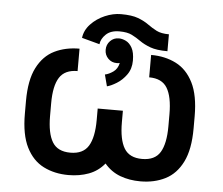

<svg xmlns="http://www.w3.org/2000/svg" viewBox="-50 -734 930 801"><g transform="rotate(5 415.0 -333.0)"><path d="M631.3 -540Q585.4 -540 559.1 -549.8Q532.7 -559.6 514.6 -572.5Q496.6 -585.4 477.1 -595.2Q457.5 -605 424.8 -605Q388.2 -605 368.4 -585.9Q348.6 -566.9 346.2 -544.4L271.5 -564.5Q275.4 -596.7 299.6 -622.3Q323.7 -647.9 357.9 -662.6Q392.1 -677.2 424.8 -677.2Q470.7 -677.2 497.1 -667.2Q523.4 -657.2 541.5 -644Q559.6 -630.9 579.1 -620.8Q598.6 -610.8 631.3 -610.8ZM379.9 -420.4Q396.5 -423.8 414.3 -436.3Q432.1 -448.7 437.5 -473.6Q431.2 -472.2 424.8 -472.2Q403.3 -472.2 388.7 -487.1Q374 -502 374 -523.4Q374 -545.4 388.7 -560.5Q403.3 -575.7 424.8 -575.7Q439.5 -575.7 454.8 -568.1Q470.2 -560.5 480.7 -541.5Q491.2 -522.5 491.2 -488.3Q491.2 -454.1 473.6 -429.4Q456.1 -404.8 432.6 -390.4Q409.2 -376 392.6 -372.1ZM265.1 -518.6V-424.8Q211.9 -424.8 189.5 -389.6Q167 -354.5 167 -281.7V-228.5Q167 -155.8 189 -119.4Q210.9 -83 264.6 -83Q317.9 -83 340.1 -119.4Q362.3 -155.8 362.3 -228.5V-276.4H467.8V-228.5Q467.8 -155.8 489.7 -119.4Q511.7 -83 564.9 -83Q618.7 -83 640.6 -119.4Q662.6 -155.8 662.6 -228.5V-279.3Q662.6 -352.1 640.6 -388.4Q618.7 -424.8 564.9 -424.8V-518.6Q623.5 -518.6 669.4 -495.4Q715.3 -472.2 741.7 -419.7Q768.1 -367.2 768.1 -279.3V-228.5Q768.1 -140.6 741.9 -88.1Q715.8 -35.6 670.2 -12.5Q624.5 10.7 565.9 10.7Q519.5 10.7 481 -3.7Q442.4 -18.1 415 -50.8Q388.2 -18.1 349.6 -3.7Q311 10.7 264.6 10.7Q206.1 10.7 160.2 -12.5Q114.3 -35.6 87.9 -88.1Q61.5 -140.6 61.5 -228.5V-281.7Q61.5 -369.6 88.1 -421.6Q114.7 -473.6 160.6 -496.1Q206.5 -518.6 265.1 -518.6Z"/></g></svg>

Font: Giphurs Medium
Style: Regular
Weight: 500
Version: Version 0.920; ttfautohint (v1.8.4.7-5d5b)